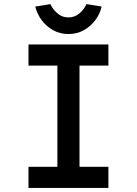

<svg xmlns="http://www.w3.org/2000/svg" viewBox="-20 -917 668 937"><path d="M119 0V-103H260V-597H119V-700H509V-597H368V-103H509V0ZM314 -751Q273 -751 239.5 -769.5Q206 -788 183.5 -818.5Q161 -849 152 -885L226 -897Q237 -872 260 -852Q283 -832 314 -832Q345 -832 368 -852Q391 -872 402 -897L476 -885Q468 -849 445 -818.5Q422 -788 389 -769.5Q356 -751 314 -751Z"/></svg>

Font: Lexend Exa
Style: Regular
Weight: 400
Designer: Bonnie Shaver-Troup, Thomas Jockin
Foundry: Lexend
Version: Version 1.007